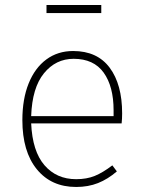

<svg xmlns="http://www.w3.org/2000/svg" viewBox="-20 -734 568 764"><path d="M464 -243H104Q109 -132 157 -76.5Q205 -21 283 -21Q325 -21 357 -34Q389 -47 427 -76L445 -52Q409 -21 370 -5.5Q331 10 283 10Q184 10 126.5 -60.5Q69 -131 69 -256Q69 -340 94 -402Q119 -464 164.5 -497.5Q210 -531 271 -531Q367 -531 416.5 -464.5Q466 -398 466 -283Q466 -261 464 -243ZM432 -295Q432 -390 392.5 -445Q353 -500 273 -500Q202 -500 155 -442.5Q108 -385 104 -272H432ZM165 -682V-714H383V-682Z"/></svg>

Font: FiraGO UltraLight
Style: Regular
Weight: 200
Designer: bBox Type
Foundry: bBox Type GmbH
Version: Version 1.001